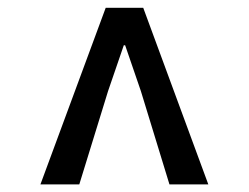

<svg xmlns="http://www.w3.org/2000/svg" viewBox="-20 -747 640 494"><path d="M84 -272.5 252 -727H348.5L516 -272.5H416L342.5 -512.5L302 -630.5H298.5L258 -512.5L184 -272.5Z"/></svg>

Font: Spline Sans Mono
Style: Regular
Weight: 400
Monospace: yes
Designer: Eben Sorkin, Mirko Velimirovic
Foundry: Sorkin Type
Version: Version 1.004